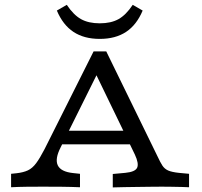

<svg xmlns="http://www.w3.org/2000/svg" viewBox="-20 -787 851 807"><path d="M235.2 -168.3Q210 -119.2 222.8 -92.2Q235.6 -65.3 286.4 -59.7L316.2 -56.5V0Q280 -1.6 240 -2Q200.1 -2.4 159.8 -2.4Q125.1 -2.4 90.8 -2Q56.5 -1.6 26.6 0V-56.5L49.9 -58.9Q78.2 -62.1 97.1 -70.9Q116.1 -79.8 132 -101.1Q147.8 -122.4 167.3 -160.2L373.4 -571H426.6L642.5 -128.9Q653.3 -105.5 662.3 -91.4Q671.4 -77.3 686.7 -70.4Q702.1 -63.6 732.4 -60.4L774.6 -56.5V0Q763 -0.8 742.8 -1.2Q722.6 -1.6 700 -2Q677.5 -2.4 658.2 -2.4H659.7H662.8Q640 -2.4 613.2 -2Q586.4 -1.7 558.2 -1.3Q530 -0.9 503.3 -0.5Q476.6 -0.1 454 0.7V-55.7L506.5 -60.5Q548.4 -64.5 556.4 -82.1Q564.5 -99.7 546.8 -137.5L373.2 -496L400.5 -500.8ZM211.8 -180.3 238.6 -237.5H541.3L563.8 -180.3ZM399.3 -623.5Q333.2 -623.5 288.7 -653Q244.3 -682.4 219 -742.6L260.7 -766.7Q289.1 -724.1 320.7 -706.5Q352.3 -689 399.3 -689Q446.4 -689 478 -706.5Q509.6 -724.1 537.9 -766.7L579.6 -742.6Q554.4 -682.4 510 -653Q465.5 -623.5 399.3 -623.5Z"/></svg>

Font: Playfair 5pt SemiExpanded Light
Style: Regular
Weight: 300
Width: 6
Designer: Claus Eggers Sørensen
Foundry: Claus Eggers Sørensen
Version: Version 2.203